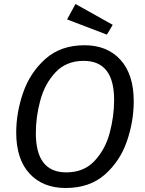

<svg xmlns="http://www.w3.org/2000/svg" viewBox="-20 -927 726 959"><path d="M648 -421Q648 -320 613.5 -220.5Q579 -121 503 -54.5Q427 12 308 12Q194 12 127.5 -60Q61 -132 61 -265Q61 -364 95.5 -464Q130 -564 206.5 -632.5Q283 -701 402 -701Q516 -701 582 -628Q648 -555 648 -421ZM159 -262Q159 -66 311 -66Q399 -66 452.5 -123.5Q506 -181 528 -263.5Q550 -346 550 -428Q550 -623 398 -623Q311 -623 257.5 -566Q204 -509 181.5 -426.5Q159 -344 159 -262ZM543 -803 514 -754 315 -830 357 -907Z"/></svg>

Font: FiraGO
Style: Italic
Weight: 400
Italic angle: -8°
Designer: bBox Type GmbH
Foundry: bBox Type GmbH
Version: Version 1.001